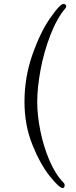

<svg xmlns="http://www.w3.org/2000/svg" viewBox="-20 -791 390 980"><path d="M105 -271Q105 -396 145 -510.5Q185 -625 235.5 -698Q286 -771 304 -771Q310 -771 314 -767.5Q318 -764 318 -759Q318 -753 314 -749Q270 -697 237 -611.5Q204 -526 187 -434.5Q170 -343 170 -271Q170 -203 186 -123Q202 -43 232.5 28Q263 99 303 140Q310 146 310 155Q310 161 307 165Q304 169 300 169Q283 169 234 108Q185 47 145 -53Q105 -153 105 -271Z"/></svg>

Font: JyunsaiKaai Light
Style: Regular
Weight: 300
Designer: Fontworks Inc.
Version: Version 0.030;April 7, 2024;FontCreator 14.0.0.2901 64-bit